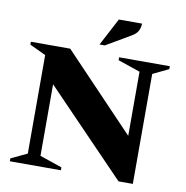

<svg xmlns="http://www.w3.org/2000/svg" viewBox="-92 -950 1011 1044"><g transform="rotate(10 413.5 -428.5)"><path d="M30 0V-16L119 -58V-602L30 -644V-660H247L640 -248V-602L517 -644V-660H797V-644L710 -602V5H631L189 -453V-58L312 -16V0ZM400 -710 480 -862H608Q608 -841 599 -822.5Q590 -804 564 -789L429 -710Z"/></g></svg>

Font: Spectral SC ExtraBold
Style: Regular
Weight: 800
Designer: Jean-Baptiste Levee
Foundry: Production Type
Version: Version 2.001